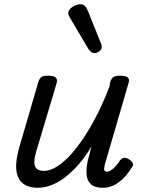

<svg xmlns="http://www.w3.org/2000/svg" viewBox="-20 -873 685 908"><path d="M158 15Q113 15 87 -6.5Q61 -28 57 -71.5Q53 -115 72 -179L161 -484Q167 -503 176.5 -509Q186 -515 205 -515Q235 -515 244 -506Q253 -497 247 -477L152 -159Q144 -134 142.5 -112Q141 -90 151 -77.5Q161 -65 188 -65Q223 -65 263 -94.5Q303 -124 344 -177Q385 -230 424.5 -302.5Q464 -375 497 -462L501 -484Q507 -503 517 -509Q527 -515 546 -515Q576 -515 585 -506Q594 -497 587 -477L478 -103Q473 -85 472.5 -76Q472 -67 476 -64Q480 -61 486 -61Q495 -61 505 -67.5Q515 -74 525.5 -85.5Q536 -97 548 -115Q557 -126 567.5 -126.5Q578 -127 591 -119Q604 -110 608 -101.5Q612 -93 605 -84Q595 -66 576 -43Q557 -20 529 -2.5Q501 15 466 15Q429 15 411.5 -0.5Q394 -16 390.5 -39.5Q387 -63 391 -90.5Q395 -118 403 -142L412 -180Q384 -132 352.5 -96Q321 -60 288.5 -35Q256 -10 223 2.5Q190 15 158 15ZM426 -622Q419 -622 412 -626.5Q405 -631 397 -643L311 -789Q308 -795 305.5 -800Q303 -805 303 -811Q303 -822 312 -831.5Q321 -841 334.5 -847Q348 -853 361 -853Q383 -853 395 -823L457 -669Q459 -665 460 -660.5Q461 -656 461 -652Q461 -638 449.5 -630Q438 -622 426 -622Z"/></svg>

Font: Playwrite AU QLD
Style: Regular
Weight: 400
Designer: Veronika Burian, José Scaglione
Foundry: TypeTogether
Version: Version 1.002